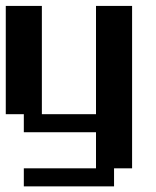

<svg xmlns="http://www.w3.org/2000/svg" viewBox="-20 -458 540 665"><path d="M0 -437.5H125V-62.5H312.5V-437.5H437.5V125H375V187.5H62.5V125H312.5V0H62.5V-62.5H0Z"/></svg>

Font: NeoDunggeunmo Pro
Style: Regular
Weight: 400
Version: Version 1.020